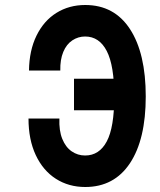

<svg xmlns="http://www.w3.org/2000/svg" viewBox="-20 -736 640 768"><path d="M221.2 -454H96Q97 -534.4 126.2 -593.8Q155.4 -653.2 205.9 -684.6Q256.4 -716 321 -716Q437.2 -716 500.1 -619.4Q563 -522.8 563 -350Q563 -178.2 499.8 -83.1Q436.6 12 321 12Q254.8 12 203.4 -20.9Q152 -53.8 123 -115.7Q94 -177.6 94 -262H217.6Q215.6 -214 229 -180.7Q242.4 -147.4 266.6 -130.7Q290.8 -114 320.4 -114Q377 -114 407 -170.2Q437 -226.4 437 -350Q437 -474 407 -532Q377 -590 320.4 -590Q292.8 -590 269.4 -574.6Q246 -559.2 233.1 -528.3Q220.2 -497.4 221.2 -454ZM480 -358 461 -295H276V-421H460Z"/></svg>

Font: Fliege Mono Thin
Style: Regular
Weight: 100
Version: Version 0.020;Glyphs 3.3 (3306)